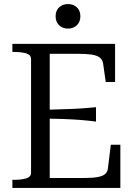

<svg xmlns="http://www.w3.org/2000/svg" viewBox="-20 -926 666 946"><path d="M573 -213V0H41V-40H50Q85 -40 109 -47Q133 -54 133 -76V-634Q133 -656 109 -663Q85 -670 50 -670H41V-710H547V-522H501L488 -613Q485 -632 471.5 -642.5Q458 -653 431.5 -657Q405 -661 362 -661H225V-49H387Q419 -49 442 -51Q465 -53 480 -58.5Q495 -64 503 -74Q511 -84 512 -99L526 -213ZM204 -385Q253 -387 295 -388Q337 -389 376 -391.5Q415 -394 453 -398V-327Q415 -332 376 -335Q337 -338 295 -339.5Q253 -341 204 -342ZM315 -785Q289 -785 271.5 -801.5Q254 -818 254 -846Q254 -874 271.5 -890Q289 -906 315 -906Q341 -906 358.5 -890Q376 -874 376 -846Q376 -818 358.5 -801.5Q341 -785 315 -785Z"/></svg>

Font: Roboto Serif 72pt
Style: Regular
Weight: 400
Designer: Greg Gazdowicz
Foundry: Commercial Type
Version: Version 1.008